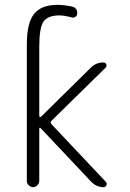

<svg xmlns="http://www.w3.org/2000/svg" viewBox="-20 -780 540 800"><path d="M91.8 -26.4V-594.7Q91.8 -684.6 122.1 -722.2Q152.3 -759.8 219.7 -759.8Q244.1 -759.8 279.3 -752.9Q302.7 -748 301.8 -723.6Q301.8 -715.8 294.9 -710.4Q288.1 -705.1 280.3 -707Q248 -715.8 227.5 -715.8Q179.7 -715.8 161.6 -690.4Q143.6 -665 143.6 -585V-295.9Q143.6 -293.9 146 -293Q148.4 -292 150.4 -293L358.4 -498Q380.9 -520.5 412.1 -519.5Q419.9 -519.5 422.9 -511.7Q425.8 -503.9 419.9 -498L194.3 -276.4Q188.5 -270.5 193.4 -263.7L420.9 -22.5Q426.8 -16.6 423.3 -8.3Q419.9 0 412.1 0Q381.8 0 359.4 -23.4L149.4 -246.1Q144.5 -251 143.6 -243.2V-26.4Q143.6 -16.6 135.7 -8.3Q127.9 0 118.2 0Q108.4 0 100.1 -7.8Q91.8 -15.6 91.8 -26.4Z"/></svg>

Font: Rounded Mgen+ 1mn light
Style: Regular
Weight: 200
Designer: [Source Han Sans]
Ryoko NISHIZUKA  (kana & ideographs); Paul D. Hunt (Latin, Greek & Cyrillic); Wenlong ZHANG  (bopomofo
Version: Version 1.059.20150602